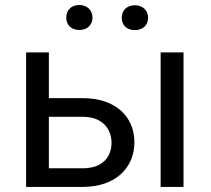

<svg xmlns="http://www.w3.org/2000/svg" viewBox="-20 -734 830 754"><path d="M171.9 -348.6V-528.3H82.5V0H305.2C434.1 0 507.8 -75.7 507.8 -175.3C507.8 -275.4 434.1 -348.6 305.2 -348.6ZM700.7 -528.3H610.8V0H700.7ZM171.9 -275.4H305.2C386.7 -275.4 418 -222.7 418 -173.3C418 -121.6 386.7 -73.2 305.2 -73.2H171.9ZM240.2 -664.6C240.2 -637.2 258.8 -616.2 291.5 -616.2C323.2 -616.2 343.3 -637.2 343.3 -664.6C343.3 -692.9 323.2 -714.4 291.5 -714.4C258.8 -714.4 240.2 -692.9 240.2 -664.6ZM458 -664.1C458 -636.2 477.1 -615.7 509.8 -615.7C541.5 -615.7 561.5 -636.2 561.5 -664.1C561.5 -691.9 541.5 -713.4 509.8 -713.4C477.1 -713.4 458 -691.9 458 -664.1Z"/></svg>

Font: Bert Sans
Style: Regular
Weight: 400
Designer: Christian Robertson (Google), Cristiano Sobral
Foundry: Google, Cristiano Sobral
Version: Version 3.101